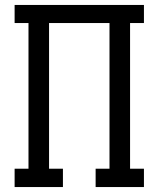

<svg xmlns="http://www.w3.org/2000/svg" viewBox="-20 -755 640 775"><path d="M234 0H39V-74H95V-662H39V-735H561V-662H505V-74H561V0H366V-74H422V-662H178V-74H234Z"/></svg>

Font: Iosevka HT Extended
Style: Regular
Weight: 400
Width: 7
Monospace: yes
Designer: Belleve Invis
Foundry: Belleve Invis
Version: Version 32.3.0; ttfautohint (v1.8.4)